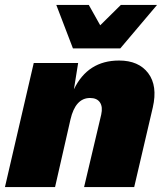

<svg xmlns="http://www.w3.org/2000/svg" viewBox="-30 -754 665 774"><path d="M455 -559H264L197 -734H328L374 -652L457 -734H603ZM450 -510Q529 -510 567.5 -459Q606 -408 586 -321L511 0H309L378 -292Q385 -323 373 -341Q361 -359 333 -359Q274 -359 254 -272L192 0H-10L106 -500H285L268 -394Q324 -510 450 -510Z"/></svg>

Font: Elaine Sans ExtraBold
Style: Italic
Weight: 800
Italic angle: -13°
Designer: Wei Huang
Foundry: Wei Huang
Version: Version 2.001;December 24, 2019;FontCreator 12.0.0.2547 64-b